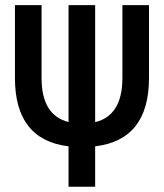

<svg xmlns="http://www.w3.org/2000/svg" viewBox="-20 -713 626 733"><path d="M241.7 -247.1V-693.4H343.3V-246.6Q447.3 -272 447.3 -415V-693.4H548.8V-415Q548.8 -178.7 343.3 -154.3V0H241.7V-154.3Q37.1 -179.2 37.1 -415V-693.4H138.7V-415Q138.7 -272.9 241.7 -247.1Z"/></svg>

Font: CaskaydiaCove NFP
Style: Regular
Weight: 400
Designer: Aaron Bell
Foundry: Saja Typeworks
Version: Version 2111.001; VTT 6.35;Nerd Fonts 3.1.1